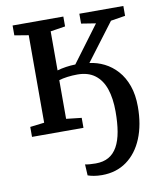

<svg xmlns="http://www.w3.org/2000/svg" viewBox="-88 -624 801 939"><g transform="rotate(-10 313.0 -155.0)"><path d="M343 243.5Q320.5 243.5 302.2 240.2Q284 237 272.5 232.5L269.5 177.5Q276.5 179.5 291.8 180.8Q307 182 322 182Q360 182 386.5 167Q413 152 429.8 122Q446.5 92 454 48.5Q461.5 5 461.5 -51.5Q461.5 -117 445.5 -164Q429.5 -211 395.5 -236.5Q361.5 -262 308.5 -262Q283.5 -262 258.8 -258.8Q234 -255.5 217 -250V-58L293 -49.5V0H37.5V-49.5L108 -58V-492.5L38.5 -504V-553H290.5V-504L217 -492.5V-298.5Q237 -304.5 260.8 -308Q284.5 -311.5 307.5 -312L442 -492.5L370 -504V-553H588.5V-504L516.5 -492.5L376.5 -307Q414.5 -302.5 450 -284.8Q485.5 -267 513.2 -236Q541 -205 557 -160Q573 -115 573 -56Q573 34 545.2 101.2Q517.5 168.5 465.8 206Q414 243.5 343 243.5Z"/></g></svg>

Font: Merriweather 24pt Medium
Style: Regular
Weight: 500
Designer: Eben Sorkin
Foundry: Eben Sorkin
Version: Version 2.100